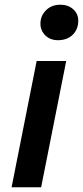

<svg xmlns="http://www.w3.org/2000/svg" viewBox="-20 -792 351 812"><path d="M29 0 135 -534H260L154 0ZM225 -622Q192 -622 171.5 -642.5Q151 -663 151 -692Q151 -725 174.5 -748.5Q198 -772 235 -772Q269 -772 290 -752.5Q311 -733 311 -705Q311 -668 287.5 -645Q264 -622 225 -622Z"/></svg>

Font: Montserrat SemiBold
Style: Italic
Weight: 600
Italic angle: -11.3°
Designer: Julieta Ulanovsky
Foundry: Julieta Ulanovsky
Version: Version 9.000; ttfautohint (v1.8.4.7-5d5b)